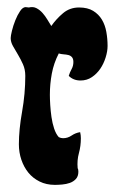

<svg xmlns="http://www.w3.org/2000/svg" viewBox="-20 -515 332 539"><path d="M52 -495 61 -494Q73 -497 82.5 -492Q92 -487 99.5 -478.5Q107 -470 113 -460Q119 -450 124 -442Q138 -462 157 -478Q176 -494 202 -494Q226 -494 241.5 -484.5Q257 -475 266 -460Q275 -445 278.5 -425.5Q282 -406 282 -386Q282 -371 276.5 -353.5Q271 -336 261.5 -322Q252 -308 238 -298.5Q224 -289 206 -289Q186 -289 173 -302Q176 -312 181 -321Q186 -330 186 -341Q186 -350 182 -354.5Q178 -359 172 -360.5Q166 -362 158.5 -362.5Q151 -363 145 -365Q131 -338 125.5 -308.5Q120 -279 120 -249Q120 -237 121 -220.5Q122 -204 124.5 -186.5Q127 -169 132 -154Q137 -139 145 -130Q151 -127 157 -127Q170 -127 181 -134.5Q192 -142 205 -144Q206 -139 206.5 -135.5Q207 -132 207 -127Q207 -105 201.5 -85Q196 -65 198 -43Q200 -40 200 -33Q200 -20 193 -12.5Q186 -5 176 -1.5Q166 2 154.5 3Q143 4 134 4Q110 4 91 -5.5Q72 -15 59.5 -30.5Q47 -46 40 -66.5Q33 -87 33 -110Q33 -151 42 -201.5Q51 -252 51 -302Q51 -320 44.5 -334.5Q38 -349 30.5 -361.5Q23 -374 16.5 -385.5Q10 -397 10 -408Q10 -414 13.5 -428.5Q17 -443 23 -458Q29 -473 36.5 -484Q44 -495 52 -495Z"/></svg>

Font: Reclame
Style: Regular
Weight: 400
Designer: Peter Wiegel
Foundry: Peter Wiegel
Version: Version 1.000